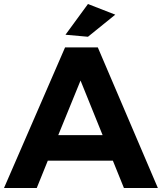

<svg xmlns="http://www.w3.org/2000/svg" viewBox="-23 -936 806 956"><path d="M594 0 539 -136H215L160 0H-3L301 -700H464L763 0ZM267 -263H488L378 -535ZM415 -916 551 -863 415 -753 303 -763Z"/></svg>

Font: Montserrat arm2 SemiBold
Style: Regular
Weight: 600
Designer: Julieta Ulanovsky
Foundry: Julieta Ulanovsky
Version: Version 6.000